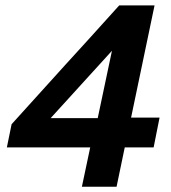

<svg xmlns="http://www.w3.org/2000/svg" viewBox="-20 -708 649 728"><path d="M422 0H290.5L322 -149H6L24 -237Q112 -335 228 -462.5L315.5 -558.5L432 -687.5H566L477 -262H585L562.5 -149H453Q444 -104.5 435 -62.5ZM350.5 -260 404.5 -515.5 172 -260Z"/></svg>

Font: Heraclito SemiBold
Style: Italic
Weight: 600
Italic angle: -12°
Designer: Kostas Bartsokas (font) & Cristiano Sobral (main changes)
Foundry: Kostas Bartsokas (font) & Cristiano Sobral (main changes)
Version: Version 1.00;July 8, 2020;FontCreator 13.0.0.2655 64-bit